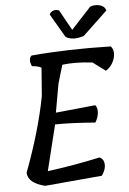

<svg xmlns="http://www.w3.org/2000/svg" viewBox="-63 -1009 707 1054"><g transform="rotate(-5 291.0 -482.0)"><path d="M236 -395Q241 -396 455 -417Q468 -401 465.5 -374Q463 -347 447 -322Q310 -333 226 -331L164 -79Q310 -98 452 -129Q470 -123 476 -104Q486 -69 457 -28L142 0Q50 -23 47 -80Q131 -303 167 -492L179 -648Q161 -658 127 -661Q110 -700 130 -719Q329 -737 568 -731Q590 -705 578 -664.5Q566 -624 530 -600L460 -652Q364 -663 294 -654L264 -552ZM425 -801Q362 -781 325 -805L249 -935Q266 -965 302 -953L365 -840L474 -958Q498 -968 525.5 -961.5Q553 -955 561 -930Z"/></g></svg>

Font: Tillana Medium
Style: Regular
Weight: 500
Designer: Lipi Raval (Devanagari, Latin), Jonny Pinhorn (Latin)
Foundry: Indian Type Foundry
Version: Version 2.003;PS 1.0;hotconv 1.0.79;makeotf.lib2.5.61930; tt